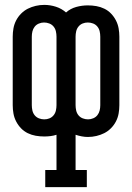

<svg xmlns="http://www.w3.org/2000/svg" viewBox="-20 -550 540 785"><path d="M165 215V145H211V1Q199 5 186 6.5Q173 8 161 8Q143 8 126 5Q109 2 93.5 -5.5Q78 -13 66 -25.5Q54 -38 46 -53.5Q38 -69 35 -86Q32 -103 32 -120V-400Q32 -417 35 -434Q38 -451 46 -466.5Q54 -482 66.5 -494.5Q79 -507 94 -514.5Q109 -522 126 -526Q143 -530 161 -530Q185 -530 208.5 -522.5Q232 -515 250 -499Q268 -515 291.5 -521.5Q315 -528 339 -528Q357 -528 374 -525Q391 -522 406.5 -514.5Q422 -507 434 -494.5Q446 -482 454 -466.5Q462 -451 465 -434Q468 -417 468 -400V-120Q468 -103 465 -86Q462 -69 454 -53.5Q446 -38 433.5 -25.5Q421 -13 406 -5.5Q391 2 374 6Q357 10 339 10Q327 10 314 7.5Q301 5 289 1V145H335V215ZM161 -62Q172 -62 182 -66Q192 -70 199 -78.5Q206 -87 208.5 -98Q211 -109 211 -120V-400Q211 -411 208.5 -422Q206 -433 199 -441.5Q192 -450 181.5 -454Q171 -458 160 -458Q149 -458 138.5 -453.5Q128 -449 121.5 -440.5Q115 -432 112.5 -421.5Q110 -411 110 -400V-120Q110 -109 112.5 -98Q115 -87 122 -78.5Q129 -70 139.5 -66Q150 -62 161 -62ZM340 -62Q351 -62 361.5 -66.5Q372 -71 378.5 -79.5Q385 -88 387.5 -98.5Q390 -109 390 -120V-400Q390 -411 387.5 -422Q385 -433 378 -441.5Q371 -450 360.5 -454Q350 -458 339 -458Q328 -458 318 -454Q308 -450 301 -441.5Q294 -433 291.5 -422Q289 -411 289 -400V-120Q289 -109 291.5 -98Q294 -87 301 -78.5Q308 -70 318.5 -66Q329 -62 340 -62Z"/></svg>

Font: Iosevka Gothic
Style: Regular
Weight: 400
Monospace: yes
Designer: Belleve Invis
Foundry: Belleve Invis
Version: Version 15.5.1; ttfautohint (v1.8.4)